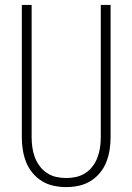

<svg xmlns="http://www.w3.org/2000/svg" viewBox="-20 -755 540 783"><path d="M250 8Q224 8 198.5 2.5Q173 -3 151 -16.5Q129 -30 112.5 -50Q96 -70 86.5 -94Q77 -118 73 -143.5Q69 -169 69 -195V-735H109V-195Q109 -174 112 -153.5Q115 -133 122 -114Q129 -95 141.5 -78Q154 -61 171.5 -49.5Q189 -38 209 -33.5Q229 -29 250 -29Q271 -29 291 -33.5Q311 -38 328.5 -49.5Q346 -61 358.5 -78Q371 -95 378 -114Q385 -133 388 -153.5Q391 -174 391 -195V-735H431V-195Q431 -169 427 -143.5Q423 -118 413.5 -94Q404 -70 387.5 -50Q371 -30 349 -16.5Q327 -3 301.5 2.5Q276 8 250 8Z"/></svg>

Font: Iosevka SS04 Extralight
Style: Regular
Weight: 200
Monospace: yes
Designer: Belleve Invis
Foundry: Belleve Invis
Version: Version 19.0.0; ttfautohint (v1.8.4)